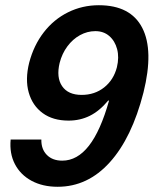

<svg xmlns="http://www.w3.org/2000/svg" viewBox="-20 -705 590 735"><path d="M200.8 10Q143.3 10 100.8 -12.9Q58.3 -35.8 37.1 -76.7Q15.8 -117.5 20.8 -170.8H138.3Q137.5 -134.2 159.2 -112.1Q180.8 -90 218.3 -90Q275.8 -90 320.4 -147.1Q365 -204.2 397.5 -320H394.2Q360.8 -280 323.8 -261.7Q286.7 -243.3 242.5 -243.3Q182.5 -243.3 143.3 -272.1Q104.2 -300.8 90 -350.8Q75.8 -400.8 91.7 -465Q109.2 -531.7 147.5 -581.2Q185.8 -630.8 240.4 -657.9Q295 -685 358.3 -685Q480 -685 524.6 -598.3Q569.2 -511.7 529.2 -350.8Q485 -177.5 400.4 -83.8Q315.8 10 200.8 10ZM292.5 -341.7Q342.5 -341.7 378.8 -370.4Q415 -399.2 427.5 -447.5Q436.7 -485.8 428.3 -517.1Q420 -548.3 398.3 -567.1Q376.7 -585.8 345 -585.8Q314.2 -585.8 286.2 -570.4Q258.3 -555 237.9 -527.5Q217.5 -500 208.3 -464.2Q195 -408.3 217.9 -375Q240.8 -341.7 292.5 -341.7Z"/></svg>

Font: Funnel Sans SemiBold
Style: Italic
Weight: 600
Italic angle: -14.036°
Designer: NORD ID, Kristian Moeller
Foundry: Dicotype
Version: Version 1.000